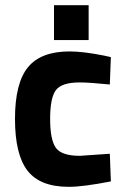

<svg xmlns="http://www.w3.org/2000/svg" viewBox="-20 -711 486 743"><path d="M249 -512Q301 -512 382 -496L409 -490L405 -384Q326 -392 288 -392Q219 -392 196.5 -362.5Q174 -333 174 -251Q174 -169 196.5 -138.5Q219 -108 289 -108L405 -116L409 -9Q302 12 246 12Q135 12 86.5 -50.5Q38 -113 38 -251Q38 -389 88 -450.5Q138 -512 249 -512ZM189 -556V-691H323V-556Z"/></svg>

Font: Titillium Web[RUS by Daymarius]
Style: Bold
Weight: 700
Designer: Cyrillization by Daymarius
Foundry: Cyrillization by Daymarius
Version: Version 1.002 September 11, 2018